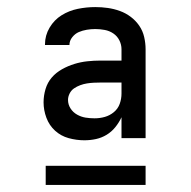

<svg xmlns="http://www.w3.org/2000/svg" viewBox="-20 -713 540 542"><path d="M218 -317Q196 -317 174 -323Q152 -329 135.5 -344Q119 -359 111 -380.5Q103 -402 103 -424Q103 -443 108.5 -461.5Q114 -480 126 -494Q138 -508 155 -517.5Q172 -527 190 -532.5Q208 -538 226.5 -540Q245 -542 264 -542H323V-574Q323 -587 317 -599Q311 -611 300 -618.5Q289 -626 275.5 -628.5Q262 -631 249 -631Q237 -631 225 -629Q213 -627 202.5 -622.5Q192 -618 184 -608Q176 -598 176 -586H107V-588Q107 -613 120 -635Q133 -657 154 -670Q175 -683 199.5 -688Q224 -693 249 -693Q267 -693 284.5 -690.5Q302 -688 318.5 -682Q335 -676 349 -665.5Q363 -655 373 -640.5Q383 -626 387 -608.5Q391 -591 391 -574V-323H323V-382Q316 -367 305.5 -354Q295 -341 281 -332.5Q267 -324 251 -320.5Q235 -317 218 -317ZM247 -379Q262 -379 276 -383Q290 -387 301.5 -396.5Q313 -406 318 -420Q323 -434 323 -449V-480H264Q254 -480 244.5 -479.5Q235 -479 225.5 -477.5Q216 -476 206.5 -472.5Q197 -469 189 -463.5Q181 -458 176.5 -449Q172 -440 172 -431Q172 -418 179 -407Q186 -396 197.5 -389.5Q209 -383 221.5 -381Q234 -379 247 -379ZM109 -191V-245H391V-191Z"/></svg>

Font: Iosevka
Style: Regular
Weight: 400
Monospace: yes
Designer: Belleve Invis
Foundry: Belleve Invis
Version: Version 33.2.3; ttfautohint (v1.8.4)